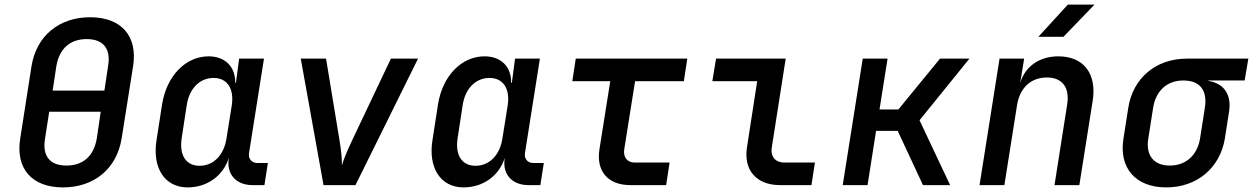

<svg xmlns="http://www.w3.org/2000/svg" viewBox="-20 -805 5449 835"><path d="M254 10C390 10 488 -72 509 -203L559 -518C579 -648 508 -730 372 -730C236 -730 138 -648 117 -517L68 -203C47 -72 118 10 254 10ZM209 -411 225 -517C238 -594 285 -635 357 -635C429 -635 463 -594 450 -517L434 -411ZM269 -85C197 -85 163 -126 176 -203L194 -319H418L401 -203C388 -126 341 -85 269 -85Z M796 10C881 10 951 -41 975 -118V-117C964 -48 1006 0 1078 0H1130L1145 -96H1100C1075 -96 1059 -114 1063 -139L1128 -550H1020L1006 -445H1003C1004 -514 960 -560 887 -560C788 -560 705 -476 685 -352L661 -197C641 -75 696 10 796 10ZM848 -84C789 -84 759 -130 770 -203L792 -347C803 -420 848 -466 909 -466C968 -466 999 -420 988 -347L965 -203C954 -130 908 -84 848 -84Z M1387 0H1526L1798 -550H1680L1513 -198C1493 -156 1474 -112 1467 -86C1468 -113 1463 -156 1456 -198L1398 -550H1288Z M1996 10C2081 10 2151 -41 2175 -118V-117C2164 -48 2206 0 2278 0H2330L2345 -96H2300C2275 -96 2259 -114 2263 -139L2328 -550H2220L2206 -445H2203C2204 -514 2160 -560 2087 -560C1988 -560 1905 -476 1885 -352L1861 -197C1841 -75 1896 10 1996 10ZM2048 -84C1989 -84 1959 -130 1970 -203L1992 -347C2003 -420 2048 -466 2109 -466C2168 -466 2199 -420 2188 -347L2165 -203C2154 -130 2108 -84 2048 -84Z M2721 0H2877L2892 -98H2741C2707 -98 2689 -122 2695 -157L2742 -452H2954L2969 -550H2484L2469 -452H2634L2587 -156C2572 -60 2624 0 2721 0Z M3372 0H3509L3524 -98H3392C3351 -98 3329 -125 3337 -167L3397 -550H3094L3078 -452H3273L3229 -167C3212 -66 3269 0 3372 0Z M3645 0H3753L3790 -236H3884L3994 0H4112L3979 -282L4196 -550H4068L3887 -329H3805L3840 -550H3732Z M4496 -645H4605L4740 -785H4624ZM4240 0H4348L4403 -347C4415 -424 4464 -468 4533 -468C4599 -468 4633 -426 4621 -350L4566 0H4674L4732 -366C4751 -485 4692 -560 4583 -560C4501 -560 4439 -517 4417 -445L4434 -550H4327Z M5052 10C5186 10 5286 -75 5307 -203L5325 -319C5337 -393 5303 -443 5235 -453L5236 -455H5393L5409 -550H5141C5007 -550 4907 -465 4887 -337L4866 -203C4845 -75 4918 10 5052 10ZM5067 -85C4997 -85 4962 -130 4974 -203L4995 -337C5007 -410 5055 -455 5126 -455C5196 -455 5232 -415 5220 -337L5199 -203C5187 -130 5138 -85 5067 -85Z"/></svg>

Font: JetBrains Mono SemiBold
Style: Italic
Weight: 472
Italic angle: -9°
Monospace: yes
Designer: Philipp Nurullin, Konstantin Bulenkov
Foundry: JetBrains
Version: Version 2.305